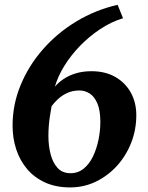

<svg xmlns="http://www.w3.org/2000/svg" viewBox="-20 -784 628 817"><path d="M278.5 13.5Q218.5 13.5 172.5 -7.2Q126.5 -28 95.8 -64.2Q65 -100.5 49.2 -148Q33.5 -195.5 33.5 -249.5Q33.5 -339 67.8 -422Q102 -505 163 -574.5Q224 -644 305.2 -693Q386.5 -742 480.5 -763.5L503.5 -706.5Q453 -691 406.2 -660Q359.5 -629 320.2 -588.5Q281 -548 253.5 -503.2Q226 -458.5 213.5 -415Q227.5 -432 249.8 -447.2Q272 -462.5 302.2 -471.8Q332.5 -481 369.5 -481Q427.5 -481 470.2 -456.8Q513 -432.5 536.5 -390.2Q560 -348 560 -294Q560 -232.5 538.5 -177.2Q517 -122 478.5 -79.2Q440 -36.5 388.8 -11.5Q337.5 13.5 278.5 13.5ZM280 -47Q312.5 -47 336.5 -66.8Q360.5 -86.5 376 -119Q391.5 -151.5 399.2 -189.8Q407 -228 407 -265Q407 -314 394.5 -343.5Q382 -373 361.8 -386Q341.5 -399 318 -399Q288.5 -399 265.2 -388Q242 -377 225.5 -361.2Q209 -345.5 199.5 -332Q195 -307.5 192 -287Q189 -266.5 187.5 -246.5Q186 -226.5 186 -205Q186 -165 195 -129Q204 -93 224.5 -70Q245 -47 280 -47Z"/></svg>

Font: Merriweather 28pt ExtraBold
Style: Italic
Weight: 800
Italic angle: -7.8°
Version: Version 2.101